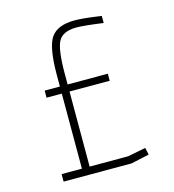

<svg xmlns="http://www.w3.org/2000/svg" viewBox="-102 -755 763 840"><g transform="rotate(-15 280.0 -334.5)"><path d="M312 -637Q250 -637 230 -601Q210 -565 210 -454V-406H392V-374H210V-34H384L466 -50L473 -18L391 0H83V-34H175V-374H106V-406H175V-458Q175 -584 204.5 -626.5Q234 -669 312 -669Q346 -669 410 -660L432 -657V-625Q345 -637 312 -637Z"/></g></svg>

Font: Titillium Web ExtraLight
Style: Regular
Weight: 275
Version: Version 1.002;PS 57.000;hotconv 1.0.70;makeotf.lib2.5.55311